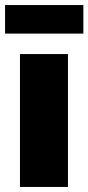

<svg xmlns="http://www.w3.org/2000/svg" viewBox="-31 -740 350 760"><path d="M299 -607V-720H-11V-607ZM238 0V-526H48V0Z"/></svg>

Font: Raleway Black
Style: Regular
Weight: 900
Designer: Matt McInerney, Pablo Impallari, Rodrigo Fuenzalida
Foundry: Matt McInerney, Pablo Impallari, Rodrigo Fuenzalida
Version: Version 3.000g; ttfautohint (v1.5) -l 8 -r 28 -G 28 -x 14 -D